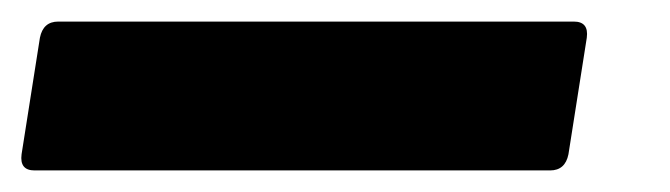

<svg xmlns="http://www.w3.org/2000/svg" viewBox="-59 28 621 178"><path d="M-27 186Q-41 186 -39 171L-22 63Q-19 48 -5 48H473Q487 48 485 63L468 171Q465 186 451 186Z"/></svg>

Font: Sofia Sans ExtraBlack
Style: Italic
Weight: 1000
Italic angle: -9°
Designer: Botio Nikoltchev, Ani Petrova
Foundry: lettersoup
Version: Version 4.100; ttfautohint (v1.8.4.7-5d5b)